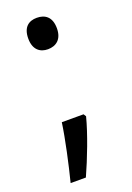

<svg xmlns="http://www.w3.org/2000/svg" viewBox="-134 -601 535 781"><g transform="rotate(-20 134.0 -210.5)"><path d="M70 -482C70 -434 97 -414 131 -414C166 -414 194 -434 194 -482C194 -532 166 -550 131 -550C97 -550 70 -532 70 -482ZM183 -105 176 -116H82C72 -46 50 54 31 129H97C129 58 165 -35 183 -105Z"/></g></svg>

Font: Noto Sans Caucasian Albanian
Style: Regular
Weight: 400
Designer: Monotype Design Team
Foundry: Monotype Imaging Inc.
Version: Version 2.005